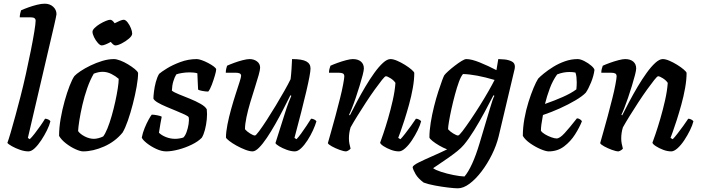

<svg xmlns="http://www.w3.org/2000/svg" viewBox="-20 -820 3797 1040"><path d="M134 0Q113 0 88.5 -8.5Q64 -17 44.5 -28Q25 -39 20 -46Q26 -62 38 -102.5Q50 -143 64 -195Q78 -247 91 -297Q106 -355 120.5 -420.5Q135 -486 147 -546Q159 -606 166 -649.5Q173 -693 173 -708Q173 -726 148 -726H87Q87 -736 89.5 -747Q92 -758 94 -764Q109 -771 132.5 -779.5Q156 -788 180 -794Q204 -800 222 -800Q250 -800 268 -783.5Q286 -767 286 -743Q286 -741 282 -721.5Q278 -702 273 -681L131 -73L141 -66Q152 -76 167.5 -96Q183 -116 198.5 -138Q214 -160 224 -177Q233 -177 242 -172.5Q251 -168 253 -163Q248 -142 234.5 -114.5Q221 -87 203.5 -60.5Q186 -34 168 -17Q150 0 134 0Z M430 0Q415 0 388.5 -12Q362 -24 337 -43.5Q312 -63 300 -84Q300 -128 308.5 -177Q317 -226 330 -272.5Q343 -319 357 -355Q371 -391 383 -408Q393 -419 416 -434.5Q439 -450 470 -465Q501 -480 534 -490Q567 -500 597 -500Q611 -500 632 -492Q653 -484 673.5 -471.5Q694 -459 709.5 -446.5Q725 -434 728 -425Q728 -395 720 -350Q712 -305 699.5 -256.5Q687 -208 672.5 -166.5Q658 -125 644 -102Q604 -53 544 -26.5Q484 0 430 0ZM489 -68Q499 -68 513 -71.5Q527 -75 539 -81Q550 -95 562 -124.5Q574 -154 585 -192.5Q596 -231 604.5 -270Q613 -309 618 -341.5Q623 -374 623 -393Q606 -408 583 -419.5Q560 -431 536 -431Q524 -431 512.5 -428.5Q501 -426 488 -421Q468 -387 452.5 -342.5Q437 -298 426.5 -252.5Q416 -207 410 -169Q404 -131 403 -110Q414 -94 439 -81Q464 -68 489 -68ZM531 -574Q522 -574 510 -587.5Q498 -601 489.5 -618.5Q481 -636 481 -648Q481 -657 492.5 -668.5Q504 -680 520.5 -690Q537 -700 553 -706.5Q569 -713 577 -713Q588 -713 601 -694Q616 -702 629.5 -707.5Q643 -713 650 -713Q660 -713 671 -699Q682 -685 689 -667.5Q696 -650 696 -638Q696 -626 678.5 -611Q661 -596 639.5 -585Q618 -574 605 -574Q595 -574 580 -593Q566 -585 552.5 -579.5Q539 -574 531 -574Z M880 0Q855 0 826 -13.5Q797 -27 774.5 -45Q752 -63 748 -75Q753 -101 763.5 -126.5Q774 -152 785 -172Q796 -192 802 -199Q814 -199 832 -195.5Q850 -192 856 -188Q853 -173 849 -150.5Q845 -128 841 -101Q855 -87 879 -77.5Q903 -68 929 -68Q939 -68 951.5 -70Q964 -72 973 -75Q983 -84 990.5 -104.5Q998 -125 1001.5 -148Q1005 -171 1002 -185Q999 -191 980.5 -199.5Q962 -208 935.5 -219Q909 -230 881.5 -241.5Q854 -253 834.5 -264.5Q815 -276 811 -286Q811 -299 814 -324Q817 -349 824 -375.5Q831 -402 842 -420Q853 -430 883.5 -449Q914 -468 957 -484Q1000 -500 1046 -500Q1056 -500 1073 -494Q1090 -488 1108 -478.5Q1126 -469 1138.5 -459.5Q1151 -450 1151 -444Q1151 -435 1144 -411Q1137 -387 1127.5 -361.5Q1118 -336 1108 -324Q1094 -324 1075.5 -327.5Q1057 -331 1053 -335Q1052 -355 1051 -377.5Q1050 -400 1049 -423Q1039 -426 1027.5 -427Q1016 -428 1007 -428Q986 -428 965 -424.5Q944 -421 935 -417Q926 -403 919 -380Q912 -357 911 -329Q922 -320 949.5 -309Q977 -298 1009 -285Q1041 -272 1066.5 -257.5Q1092 -243 1100 -228Q1103 -203 1100 -173Q1097 -143 1090 -116.5Q1083 -90 1073 -74Q1054 -54 1019.5 -37Q985 -20 947 -10Q909 0 880 0Z M1348 0Q1332 0 1308.5 -9Q1285 -18 1261.5 -31Q1238 -44 1222 -56.5Q1206 -69 1204 -75Q1204 -105 1212 -145.5Q1220 -186 1232 -229Q1244 -272 1256.5 -310.5Q1269 -349 1277.5 -375.5Q1286 -402 1286 -409Q1286 -419 1278 -422.5Q1270 -426 1258 -426H1203Q1203 -437 1205.5 -448Q1208 -459 1210 -464Q1225 -471 1248 -479.5Q1271 -488 1294.5 -494Q1318 -500 1332 -500Q1355 -500 1372 -487.5Q1389 -475 1389 -453Q1389 -442 1381 -413Q1373 -384 1360.5 -345.5Q1348 -307 1335.5 -265Q1323 -223 1315 -185Q1307 -147 1307 -120Q1317 -108 1334.5 -97Q1352 -86 1361 -86Q1366 -86 1383.5 -109.5Q1401 -133 1425 -170Q1449 -207 1474 -248.5Q1499 -290 1520.5 -328Q1542 -366 1554 -391Q1557 -414 1559 -445Q1561 -476 1562 -500Q1616 -500 1639 -487.5Q1662 -475 1662 -449Q1662 -423 1639 -324.5Q1616 -226 1575 -73L1586 -66Q1596 -76 1611 -96.5Q1626 -117 1640.5 -139Q1655 -161 1665 -177Q1674 -177 1682.5 -172.5Q1691 -168 1694 -163Q1688 -142 1675.5 -114.5Q1663 -87 1646 -60.5Q1629 -34 1611 -17Q1593 0 1577 0Q1557 0 1533.5 -8.5Q1510 -17 1492.5 -27.5Q1475 -38 1472 -45L1525 -212Q1534 -241 1543.5 -265.5Q1553 -290 1558 -301L1553 -304Q1536 -270 1515 -229Q1494 -188 1471 -147.5Q1448 -107 1425.5 -73.5Q1403 -40 1383 -20Q1363 0 1348 0Z M1855 0Q1842 0 1819 -8.5Q1796 -17 1777 -27.5Q1758 -38 1756 -45Q1762 -66 1773 -105Q1784 -144 1797 -191.5Q1810 -239 1822 -288Q1832 -327 1838.5 -362Q1845 -397 1845 -406Q1845 -418 1837.5 -422Q1830 -426 1815 -426H1762Q1762 -436 1764.5 -446.5Q1767 -457 1770 -464Q1785 -471 1808.5 -479.5Q1832 -488 1855 -494Q1878 -500 1891 -500Q1919 -500 1935 -486.5Q1951 -473 1951 -449Q1951 -439 1944.5 -413.5Q1938 -388 1928 -355.5Q1918 -323 1907 -290.5Q1896 -258 1886 -233Q1876 -208 1871 -199L1875 -195Q1892 -229 1913.5 -269.5Q1935 -310 1959 -350.5Q1983 -391 2007.5 -425Q2032 -459 2054.5 -479.5Q2077 -500 2095 -500Q2110 -500 2131 -491Q2152 -482 2173 -469Q2194 -456 2208.5 -443.5Q2223 -431 2224 -425Q2224 -388 2216 -343Q2208 -298 2195.5 -253Q2183 -208 2170.5 -169Q2158 -130 2148.5 -104Q2139 -78 2137 -73L2149 -66Q2159 -76 2174.5 -96Q2190 -116 2206 -138Q2222 -160 2233 -177Q2242 -177 2250.5 -172Q2259 -167 2261 -163Q2256 -142 2242.5 -114.5Q2229 -87 2211.5 -60.5Q2194 -34 2175 -17Q2156 0 2141 0Q2120 0 2097.5 -8.5Q2075 -17 2058 -28Q2041 -39 2039 -47Q2044 -60 2056 -95Q2068 -130 2082 -178Q2096 -226 2107.5 -277Q2119 -328 2122 -371Q2113 -385 2095.5 -396Q2078 -407 2070 -407Q2065 -407 2049 -387Q2033 -367 2010 -335Q1987 -303 1962.5 -265.5Q1938 -228 1916 -192.5Q1894 -157 1879 -130Q1870 -101 1870 -70Q1870 -56 1872.5 -42.5Q1875 -29 1879 -15Q1876 -11 1869.5 -6.5Q1863 -2 1855 0Z M2460 200Q2443 200 2408.5 196Q2374 192 2336.5 185Q2299 178 2275 169Q2245 147 2231 123Q2217 99 2215 85Q2218 75 2248 60Q2278 45 2320.5 26.5Q2363 8 2402 -11Q2381 -19 2359.5 -31.5Q2338 -44 2323 -56Q2308 -68 2306 -75Q2306 -112 2313 -155.5Q2320 -199 2331 -243Q2342 -287 2354 -324Q2366 -361 2375 -385Q2384 -409 2387 -413Q2393 -421 2408.5 -435Q2424 -449 2443.5 -464Q2463 -479 2480 -489.5Q2497 -500 2506 -500Q2534 -500 2579.5 -481.5Q2625 -463 2669 -440L2679 -500Q2691 -500 2712.5 -498Q2734 -496 2751.5 -487.5Q2769 -479 2769 -459Q2769 -453 2768 -448L2681 -81Q2669 -32 2644.5 17.5Q2620 67 2588.5 108.5Q2557 150 2523.5 175Q2490 200 2460 200ZM2461 -86Q2467 -86 2485 -109.5Q2503 -133 2528.5 -170.5Q2554 -208 2580 -249.5Q2606 -291 2627 -328Q2648 -365 2659 -387Q2608 -402 2565.5 -410Q2523 -418 2488 -419Q2477 -407 2466 -377Q2455 -347 2444.5 -308Q2434 -269 2425.5 -230.5Q2417 -192 2412 -162Q2407 -132 2407 -120Q2417 -108 2435 -97Q2453 -86 2461 -86ZM2496 136Q2516 113 2537 67.5Q2558 22 2578 -45L2634 -233Q2641 -257 2647.5 -276Q2654 -295 2658 -301L2653 -304Q2632 -263 2604.5 -212Q2577 -161 2548 -114Q2519 -67 2493 -36Q2479 -19 2456.5 -1Q2434 17 2409 34.5Q2384 52 2361.5 67Q2339 82 2326 91Q2339 101 2370 111Q2401 121 2436 128Q2471 135 2496 136Z M2952 0Q2937 0 2908.5 -12Q2880 -24 2852 -43.5Q2824 -63 2812 -84Q2812 -129 2820.5 -176.5Q2829 -224 2842.5 -267Q2856 -310 2870 -343.5Q2884 -377 2895 -394Q2905 -405 2926.5 -422.5Q2948 -440 2977 -458Q3006 -476 3040 -488Q3074 -500 3109 -500Q3124 -500 3145.5 -489Q3167 -478 3183 -464Q3199 -450 3200 -441Q3196 -409 3181.5 -373.5Q3167 -338 3153 -318Q3135 -299 3097 -276.5Q3059 -254 3012.5 -233Q2966 -212 2921 -197Q2915 -164 2912.5 -145.5Q2910 -127 2910 -112Q2916 -102 2932 -92.5Q2948 -83 2966 -76.5Q2984 -70 2995 -70Q3012 -70 3038.5 -99Q3065 -128 3105 -179Q3114 -179 3122 -173.5Q3130 -168 3132 -163Q3119 -130 3095 -92Q3071 -54 3035.5 -27Q3000 0 2952 0ZM2932 -257Q2984 -275 3029 -295Q3074 -315 3102 -336Q3104 -356 3104 -374Q3104 -388 3102.5 -402Q3101 -416 3097 -427Q3083 -430 3064 -430Q3031 -430 2998 -417Q2974 -384 2958 -341Q2942 -298 2932 -257Z M3330 0Q3317 0 3294 -8.5Q3271 -17 3252 -27.5Q3233 -38 3231 -45Q3237 -66 3248 -105Q3259 -144 3272 -191.5Q3285 -239 3297 -288Q3307 -327 3313.5 -362Q3320 -397 3320 -406Q3320 -418 3312.5 -422Q3305 -426 3290 -426H3237Q3237 -436 3239.5 -446.5Q3242 -457 3245 -464Q3260 -471 3283.5 -479.5Q3307 -488 3330 -494Q3353 -500 3366 -500Q3394 -500 3410 -486.5Q3426 -473 3426 -449Q3426 -439 3419.5 -413.5Q3413 -388 3403 -355.5Q3393 -323 3382 -290.5Q3371 -258 3361 -233Q3351 -208 3346 -199L3350 -195Q3367 -229 3388.5 -269.5Q3410 -310 3434 -350.5Q3458 -391 3482.5 -425Q3507 -459 3529.5 -479.5Q3552 -500 3570 -500Q3585 -500 3606 -491Q3627 -482 3648 -469Q3669 -456 3683.5 -443.5Q3698 -431 3699 -425Q3699 -388 3691 -343Q3683 -298 3670.5 -253Q3658 -208 3645.5 -169Q3633 -130 3623.5 -104Q3614 -78 3612 -73L3624 -66Q3634 -76 3649.5 -96Q3665 -116 3681 -138Q3697 -160 3708 -177Q3717 -177 3725.5 -172Q3734 -167 3736 -163Q3731 -142 3717.5 -114.5Q3704 -87 3686.5 -60.5Q3669 -34 3650 -17Q3631 0 3616 0Q3595 0 3572.5 -8.5Q3550 -17 3533 -28Q3516 -39 3514 -47Q3519 -60 3531 -95Q3543 -130 3557 -178Q3571 -226 3582.5 -277Q3594 -328 3597 -371Q3588 -385 3570.5 -396Q3553 -407 3545 -407Q3540 -407 3524 -387Q3508 -367 3485 -335Q3462 -303 3437.5 -265.5Q3413 -228 3391 -192.5Q3369 -157 3354 -130Q3345 -101 3345 -70Q3345 -56 3347.5 -42.5Q3350 -29 3354 -15Q3351 -11 3344.5 -6.5Q3338 -2 3330 0Z"/></svg>

Font: Texturina SemiBold
Style: Italic
Weight: 600
Italic angle: -11°
Designer: Guillermo Torres Carreño
Foundry: Omnibus-Type
Version: Version 1.002; ttfautohint (v1.8.3)